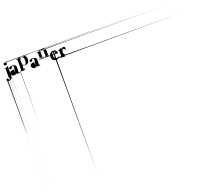

<svg xmlns="http://www.w3.org/2000/svg" viewBox="-890 -2124 10837 9400"><g transform="rotate(-20 4528.5 2576.0)"><path d="M291 -55.7Q291 1914.1 291 5853.5Q291 2924.8 289.1 1470.7Q287.1 15.6 283.2 34.2Q278.3 52.7 273.4 69.3Q267.6 85 260.7 97.7Q253.9 111.3 247.1 122.1Q239.3 131.8 230.5 139.6Q220.7 147.5 211.9 153.3Q203.1 159.2 193.4 164.1Q183.6 168 173.8 170.9Q165 173.8 155.3 174.8Q145.5 176.8 136.7 177.7Q127 177.7 119.1 177.7Q104.5 177.7 91.8 176.8Q79.1 174.8 69.3 171.9Q57.6 3013.7 48.8 3009.8Q39.1 3004.9 32.2 155.3Q23.4 149.4 17.6 143.6Q11.7 136.7 7.8 129.9Q3.9 123 2 1555.7Q0 2988.3 0 5860.4Q0 2966.8 3.9 1514.6Q7.8 63.5 15.6 56.6Q24.4 49.8 35.2 46.9Q44.9 43.9 57.6 43.9Q67.4 43.9 74.2 45.9Q82 48.8 87.9 52.7Q93.8 57.6 99.6 62.5Q104.5 67.4 108.4 73.2Q111.3 79.1 114.3 85Q117.2 90.8 119.1 95.7Q121.1 101.6 123 105.5Q124 108.4 125 111.3Q126 113.3 127 116.2Q127.9 119.1 128.9 122.1Q130.9 125 132.8 127.9Q134.8 130.9 136.7 132.8Q139.6 135.7 142.6 137.7Q146.5 139.6 149.4 140.6Q152.3 142.6 155.3 142.6Q159.2 142.6 164.1 140.6Q168.9 139.6 172.9 136.7Q176.8 133.8 178.7 128.9Q181.6 124 182.6 120.1Q183.6 115.2 183.6 109.4Q183.6 103.5 183.6 97.7Q183.6 91.8 181.6 85.9Q180.7 80.1 178.7 74.2Q177.7 68.4 175.8 63.5Q174.8 57.6 172.9 52.7Q170.9 48.8 168.9 43.9Q167 39.1 165 33.2Q162.1 27.3 161.1 19.5Q159.2 12.7 158.2 2.9Q157.2 -6.8 156.2 -18.6Q155.3 -31.2 154.3 -47.9Q154.3 -64.5 154.3 -85Q154.3 -147.5 154.3 -241.2Q154.3 -335.9 154.3 -418.9Q154.3 2717.8 152.3 2715.8Q151.4 2713.9 148.4 -426.8Q148.4 -426.8 146.5 -426.8Q143.6 -427.7 140.6 -427.7Q137.7 -429.7 134.8 -430.7Q130.9 -431.6 127 -431.6Q122.1 -432.6 119.1 -433.6Q116.2 -434.6 112.3 -434.6Q109.4 -435.5 106.4 -436.5Q104.5 -436.5 103.5 -436.5Q100.6 -437.5 98.6 -439.5Q96.7 -441.4 96.7 -444.3Q95.7 -446.3 96.7 -448.2Q98.6 -450.2 103.5 -451.2Q113.3 -453.1 124 -456.1Q134.8 -459 146.5 -462.9Q157.2 -466.8 168.9 -470.7Q180.7 -475.6 192.4 -480.5Q204.1 -484.4 214.8 -490.2Q226.6 -495.1 237.3 -501Q248 -506.8 257.8 -512.7Q267.6 -517.6 276.4 -524.4Q278.3 -524.4 280.3 -525.4Q283.2 -526.4 285.2 -526.4Q290 -525.4 293 -522.5Q294.9 -519.5 294.9 -513.7Q294.9 -460 294.9 -377Q294.9 -293 293.9 -210.9Q293 -167 292 -127Q291 -86.9 290 -55.7Q290 -55.7 291 -55.7ZM293.9 -702.1Q291 -710 287.1 -715.8Q282.2 -721.7 277.3 -726.6Q271.5 -732.4 265.6 -736.3Q259.8 -741.2 252 -744.1Q244.1 -747.1 236.3 -748Q227.5 -750 218.8 -750Q210 -750 1841.8 -748Q3473.6 -747.1 6746.1 -743.2Q3458 -740.2 1811.5 -735.4Q165 -731.4 159.2 -725.6Q153.3 -719.7 148.4 -713.9Q143.6 -707 140.6 -700.2Q137.7 -692.4 136.7 -685.5Q135.7 -678.7 135.7 -669.9Q135.7 -662.1 137.7 -654.3Q138.7 -646.5 141.6 -638.7Q144.5 -631.8 148.4 -625Q152.3 -619.1 158.2 -614.3Q164.1 -608.4 169.9 -604.5Q176.8 -599.6 183.6 -596.7Q191.4 -593.8 199.2 -592.8Q207 -590.8 215.8 -590.8Q224.6 -590.8 233.4 -592.8Q241.2 -593.8 249 -596.7Q256.8 -599.6 263.7 -604.5Q269.5 -608.4 276.4 -614.3Q282.2 -620.1 286.1 -626Q291 -632.8 293.9 -639.6Q296.9 -647.5 298.8 -655.3Q299.8 -663.1 299.8 -670.9Q299.8 -679.7 298.8 -686.5Q296.9 -694.3 293.9 -702.1Z M736.3 -52.7Q740.2 -53.7 743.2 -52.7Q745.1 -51.8 747.1 -49.8Q750 -47.9 750 -44.9Q750 -42 747.1 -39.1Q746.1 -36.1 744.1 -32.2Q741.2 -29.3 737.3 -25.4Q733.4 -22.5 729.5 -18.6Q724.6 -14.6 719.7 -11.7Q713.9 -8.8 708 -5.9Q701.2 -2.9 692.4 -1Q684.6 -48.8 674.8 -46.9Q665 -45.9 654.3 3.9Q639.6 3.9 627 1Q614.3 -2 603.5 -7.8Q592.8 -13.7 585.9 -20.5Q579.1 -28.3 574.2 -36.1Q574.2 -38.1 572.3 -39.1Q570.3 -39.1 568.4 -39.1Q567.4 -39.1 565.4 -38.1Q563.5 -37.1 562.5 -36.1Q561.5 -35.2 559.6 -33.2Q557.6 -30.3 553.7 -27.3Q549.8 -24.4 543.9 -20.5Q538.1 -17.6 531.2 -12.7Q524.4 -8.8 515.6 -4.9Q506.8 -2 497.1 1Q488.3 3.9 475.6 5.9Q463.9 6.8 451.2 6.8Q428.7 6.8 410.2 3.9Q391.6 1 377 -4.9Q361.3 -10.7 348.6 -18.6Q336.9 -27.3 327.1 -37.1Q318.4 -46.9 311.5 -57.6Q304.7 -69.3 300.8 -82Q295.9 -94.7 293.9 -107.4Q292 -121.1 292 -132.8Q292 -152.3 296.9 -169.9Q302.7 -186.5 313.5 -202.1Q325.2 -216.8 338.9 -227.5Q353.5 -238.3 371.1 -246.1Q380.9 -249 391.6 -252Q401.4 -254.9 411.1 -256.8Q421.9 -257.8 432.6 -259.8Q442.4 -261.7 452.1 -263.7Q462.9 -265.6 472.7 -267.6Q482.4 -269.5 492.2 -272.5Q502 -275.4 511.7 -229.5Q521.5 -184.6 529.3 -89.8Q538.1 -196.3 544.9 -253.9Q551.8 -311.5 555.7 -321.3Q559.6 -331.1 560.5 -341.8Q562.5 -352.5 562.5 -362.3Q562.5 -371.1 561.5 -378.9Q560.5 -386.7 558.6 -393.6Q556.6 -401.4 553.7 -407.2Q550.8 -414.1 546.9 -419.9Q543 -424.8 538.1 -429.7Q534.2 -433.6 528.3 -437.5Q523.4 -441.4 517.6 -442.4Q512.7 -443.4 506.8 -443.4Q496.1 -443.4 488.3 -440.4Q480.5 -437.5 475.6 -432.6Q470.7 -427.7 466.8 -420.9Q462.9 -414.1 460 -406.2Q457 -399.4 454.1 -390.6Q451.2 -382.8 448.2 -375Q446.3 -366.2 442.4 -359.4Q437.5 -351.6 432.6 -345.7Q427.7 -340.8 421.9 -337.9Q416 -334 409.2 -332Q402.3 -329.1 395.5 -328.1Q388.7 -327.1 381.8 -327.1Q375 -327.1 369.1 -327.1Q363.3 -328.1 357.4 -331.1Q352.5 -333 347.7 -335.9Q343.8 -338.9 339.8 -342.8Q335.9 -346.7 333 -350.6Q330.1 -355.5 328.1 -360.4Q327.1 -366.2 326.2 -371.1Q324.2 -377 324.2 -382.8Q324.2 -390.6 326.2 -398.4Q328.1 -406.2 333 -414.1Q335.9 -420.9 342.8 -428.7Q349.6 -435.5 359.4 -441.4Q369.1 -447.3 381.8 -453.1Q395.5 -458 411.1 -461.9Q427.7 -465.8 448.2 -467.8Q468.8 -469.7 493.2 -469.7Q521.5 -469.7 544.9 -466.8Q569.3 -463.9 588.9 -459Q608.4 -453.1 624 -445.3Q639.6 -436.5 652.3 -425.8Q665 -415 673.8 -402.3Q683.6 -388.7 688.5 -373Q694.3 -357.4 697.3 -338.9Q699.2 -321.3 699.2 -300.8Q699.2 -276.4 699.2 -253.9Q698.2 -230.5 696.3 -210Q695.3 -188.5 694.3 -169.9Q693.4 -151.4 692.4 -134.8Q691.4 -118.2 692.4 -104.5Q692.4 -90.8 693.4 -81.1Q695.3 -70.3 698.2 -63.5Q701.2 -56.6 708 -54.7Q710 -53.7 712.9 -52.7Q716.8 -52.7 719.7 -52.7Q723.6 -51.8 728.5 -51.8Q732.4 -51.8 736.3 -52.7Z M1138.7 -745.1Q1159.2 -745.1 1175.8 -742.2Q1193.4 -739.3 1208 -735.4Q1223.6 -729.5 1236.3 -722.7Q1249 -714.8 1259.8 -706.1Q1270.5 -697.3 1279.3 -686.5Q1289.1 -675.8 1295.9 -665Q1301.8 -653.3 1307.6 -641.6Q1313.5 -629.9 1317.4 -617.2Q1322.3 -604.5 1325.2 -591.8Q1328.1 -579.1 1329.1 -566.4Q1331.1 -553.7 1332 -541Q1332 -529.3 1332 -517.6Q1332 -489.3 1329.1 -463.9Q1325.2 -438.5 1318.4 -416Q1311.5 -393.6 1300.8 -374Q1291 -354.5 1276.4 -337.9Q1262.7 -321.3 1245.1 -309.6Q1227.5 -296.9 1206.1 -288.1Q1185.5 -279.3 1161.1 -274.4Q1135.7 -269.5 1108.4 -269.5Q1092.8 -269.5 1079.1 -270.5Q1065.4 -271.5 1054.7 -274.4Q1043 -275.4 1033.2 -277.3Q1024.4 -280.3 1016.6 -283.2Q1008.8 -285.2 1113.3 -287.1Q1217.8 -289.1 1433.6 -291Q1209 -293 1097.7 -293.9Q985.4 -294.9 985.4 -295.9Q984.4 -296.9 983.4 -296.9Q982.4 -297.9 980.5 -296.9Q979.5 -295.9 979.5 -295.9Q978.5 -294.9 978.5 -293.9Q978.5 -254.9 978.5 -211.9Q978.5 -168 978.5 -138.7Q978.5 -128.9 980.5 -120.1Q983.4 -112.3 987.3 -106.4Q992.2 -99.6 997.1 -94.7Q1001 -89.8 1007.8 -85.9Q1013.7 -226.6 1018.6 -224.6Q1024.4 -222.7 1029.3 -76.2Q1035.2 -74.2 1038.1 -73.2Q1042 -72.3 1044.9 -72.3Q1046.9 -71.3 1047.9 -70.3Q1049.8 -69.3 1050.8 -69.3Q1050.8 -67.4 1051.8 -66.4Q1051.8 -65.4 1051.8 -64.5Q1051.8 -62.5 1050.8 -61.5Q1049.8 -60.5 1048.8 -58.6Q1047.9 -58.6 1045.9 -57.6Q1043.9 -56.6 1042 -56.6Q977.5 -56.6 903.3 -56.6Q829.1 -56.6 780.3 -56.6Q778.3 -56.6 776.4 -57.6Q775.4 -58.6 774.4 -58.6Q773.4 -60.5 773.4 -61.5Q772.5 -62.5 772.5 -64.5Q772.5 -65.4 772.5 -66.4Q772.5 -67.4 773.4 -69.3Q774.4 -70.3 775.4 -71.3Q777.3 -72.3 779.3 -72.3Q781.2 2777.3 785.2 2776.4Q785.2 2776.4 785.2 2776.4Q789.1 2775.4 794.9 -76.2Q799.8 -77.1 804.7 -80.1Q810.5 -82 816.4 -85.9Q822.3 -89.8 827.1 -94.7Q832 -99.6 836.9 -106.4Q840.8 -112.3 842.8 -120.1Q845.7 -128.9 845.7 -138.7Q845.7 -182.6 845.7 -230.5Q845.7 -277.3 845.7 -325.2Q845.7 -414.1 845.7 -497.1Q845.7 -580.1 845.7 -641.6Q845.7 -644.5 843.8 -647.5Q842.8 -649.4 839.8 -650.4Q838.9 -650.4 836.9 -650.4Q835.9 -650.4 832 -651.4Q829.1 -651.4 825.2 -652.3Q821.3 -653.3 817.4 -654.3Q813.5 -655.3 809.6 -656.2Q806.6 -657.2 802.7 -658.2Q798.8 -659.2 796.9 -659.2Q794.9 -660.2 794.9 -660.2Q791 -661.1 790 -662.1Q788.1 -664.1 787.1 -667Q787.1 -668.9 789.1 -670.9Q791 -672.9 794.9 -673.8Q804.7 -675.8 815.4 -679.7Q826.2 -682.6 837.9 -685.5Q848.6 -689.5 860.4 -694.3Q871.1 -698.2 883.8 -703.1Q894.5 -708 906.2 -713.9Q917 -718.8 928.7 -723.6Q939.5 -729.5 949.2 -735.4Q958 -741.2 967.8 -747.1Q968.8 -748 970.7 -749Q973.6 -750 975.6 -750Q977.5 -750 979.5 -748Q980.5 -746.1 980.5 -742.2Q980.5 -726.6 980.5 -708Q980.5 -689.5 980.5 -676.8Q980.5 -675.8 981.4 -673.8Q981.4 -672.9 982.4 -671.9Q984.4 -670.9 984.4 -671.9Q985.4 -672.9 986.3 -673.8Q988.3 -676.8 992.2 -680.7Q996.1 -684.6 1001 -691.4Q1007.8 -697.3 1117.2 -704.1Q1226.6 -710 1440.4 -714.8Q1245.1 -720.7 1153.3 -726.6Q1062.5 -731.4 1075.2 -736.3Q1087.9 -740.2 1104.5 -743.2Q1120.1 -745.1 1138.7 -745.1ZM1188.5 -494.1Q1188.5 -500 1188.5 -507.8Q1188.5 -514.6 1188.5 -524.4Q1188.5 -533.2 1187.5 -543Q1186.5 -553.7 1185.5 -564.5Q1183.6 -574.2 1181.6 -585.9Q1179.7 -596.7 1177.7 -607.4Q1174.8 -618.2 1169.9 -627.9Q1165 -637.7 1159.2 -647.5Q1153.3 -656.2 1145.5 -663.1Q1138.7 -669.9 1129.9 -675.8Q1120.1 -681.6 1109.4 -684.6Q1098.6 -686.5 1085.9 -686.5Q1068.4 -686.5 1054.7 -683.6Q1041 -680.7 1030.3 -674.8Q1019.5 -668.9 1012.7 -661.1Q1004.9 -654.3 999 -644.5Q994.1 -635.7 990.2 -626Q986.3 -617.2 984.4 -607.4Q983.4 -595.7 982.4 -586.9Q981.4 -577.1 981.4 -570.3Q981.4 -536.1 981.4 -498Q981.4 -460.9 981.4 -434.6Q981.4 -424.8 982.4 -415Q983.4 -404.3 985.4 -392.6Q987.3 -381.8 991.2 -371.1Q995.1 -359.4 1000 -348.6Q1005.9 -338.9 1013.7 -330.1Q1020.5 -320.3 1030.3 -314.5Q1040 -307.6 1052.7 -303.7Q1064.5 -299.8 1079.1 -299.8Q1094.7 -299.8 1106.4 -303.7Q1119.1 -307.6 1129.9 -315.4Q1139.6 -322.3 1148.4 -333Q1156.2 -342.8 1163.1 -356.4Q1169.9 -369.1 1174.8 -384.8Q1179.7 -400.4 1182.6 -418Q1185.5 -435.5 1186.5 -454.1Q1188.5 -472.7 1188.5 -494.1Z M1798.8 -52.7Q1802.7 -53.7 1805.7 -52.7Q1807.6 -51.8 1809.6 -49.8Q1812.5 -47.9 1812.5 -44.9Q1812.5 -42 1809.6 -39.1Q1808.6 -36.1 1806.6 -32.2Q1803.7 -29.3 1799.8 -25.4Q1795.9 -22.5 1792 -18.6Q1787.1 -14.6 1782.2 -11.7Q1776.4 -8.8 1770.5 -5.9Q1763.7 -2.9 1754.9 -1Q1747.1 -48.8 1737.3 -46.9Q1727.5 -45.9 1716.8 3.9Q1702.1 3.9 1689.5 1Q1676.8 -2 1666 -7.8Q1655.3 -13.7 1648.4 -20.5Q1641.6 -28.3 1636.7 -36.1Q1636.7 -38.1 1634.8 -39.1Q1632.8 -39.1 1630.9 -39.1Q1629.9 -39.1 1627.9 -38.1Q1626 -37.1 1625 -36.1Q1624 -35.2 1622.1 -33.2Q1620.1 -30.3 1616.2 -27.3Q1612.3 -24.4 1606.4 -20.5Q1600.6 -17.6 1593.8 -12.7Q1586.9 -8.8 1578.1 -4.9Q1569.3 -2 1559.6 1Q1550.8 3.9 1538.1 5.9Q1526.4 6.8 1513.7 6.8Q1491.2 6.8 1472.7 3.9Q1454.1 1 1439.5 -4.9Q1423.8 -10.7 1411.1 -18.6Q1399.4 -27.3 1389.6 -37.1Q1380.9 -46.9 1374 -57.6Q1367.2 -69.3 1363.3 -82Q1358.4 -94.7 1356.4 -107.4Q1354.5 -121.1 1354.5 -132.8Q1354.5 -152.3 1359.4 -169.9Q1365.2 -186.5 1376 -202.1Q1387.7 -216.8 1401.4 -227.5Q1416 -238.3 1433.6 -246.1Q1443.4 -249 1454.1 -252Q1463.9 -254.9 1473.6 -256.8Q1484.4 -257.8 1495.1 -259.8Q1504.9 -261.7 1514.6 -263.7Q1525.4 -265.6 1535.2 -267.6Q1544.9 -269.5 1554.7 -272.5Q1564.5 -275.4 1574.2 -229.5Q1584 -184.6 1591.8 -89.8Q1600.6 -196.3 1607.4 -253.9Q1614.3 -311.5 1618.2 -321.3Q1622.1 -331.1 1623 -341.8Q1625 -352.5 1625 -362.3Q1625 -371.1 1624 -378.9Q1623 -386.7 1621.1 -393.6Q1619.1 -401.4 1616.2 -407.2Q1613.3 -414.1 1609.4 -419.9Q1605.5 -424.8 1600.6 -429.7Q1596.7 -433.6 1590.8 -437.5Q1585.9 -441.4 1580.1 -442.4Q1575.2 -443.4 1569.3 -443.4Q1558.6 -443.4 1550.8 -440.4Q1543 -437.5 1538.1 -432.6Q1533.2 -427.7 1529.3 -420.9Q1525.4 -414.1 1522.5 -406.2Q1519.5 -399.4 1516.6 -390.6Q1513.7 -382.8 1510.7 -375Q1508.8 -366.2 1504.9 -359.4Q1500 -351.6 1495.1 -345.7Q1490.2 -340.8 1484.4 -337.9Q1478.5 -334 1471.7 -332Q1464.8 -329.1 1458 -328.1Q1451.2 -327.1 1444.3 -327.1Q1437.5 -327.1 1431.6 -327.1Q1425.8 -328.1 1419.9 -331.1Q1415 -333 1410.2 -335.9Q1406.2 -338.9 1402.3 -342.8Q1398.4 -346.7 1395.5 -350.6Q1392.6 -355.5 1390.6 -360.4Q1389.6 -366.2 1388.7 -371.1Q1386.7 -377 1386.7 -382.8Q1386.7 -390.6 1388.7 -398.4Q1390.6 -406.2 1395.5 -414.1Q1398.4 -420.9 1405.3 -428.7Q1412.1 -435.5 1421.9 -441.4Q1431.6 -447.3 1444.3 -453.1Q1458 -458 1473.6 -461.9Q1490.2 -465.8 1510.7 -467.8Q1531.2 -469.7 1555.7 -469.7Q1584 -469.7 1607.4 -466.8Q1631.8 -463.9 1651.4 -459Q1670.9 -453.1 1686.5 -445.3Q1702.1 -436.5 1714.8 -425.8Q1727.5 -415 1736.3 -402.3Q1746.1 -388.7 1751 -373Q1756.8 -357.4 1759.8 -338.9Q1761.7 -321.3 1761.7 -300.8Q1761.7 -276.4 1761.7 -253.9Q1760.7 -230.5 1758.8 -210Q1757.8 -188.5 1756.8 -169.9Q1755.9 -151.4 1754.9 -134.8Q1753.9 -118.2 1754.9 -104.5Q1754.9 -90.8 1755.9 -81.1Q1757.8 -70.3 1760.7 -63.5Q1763.7 -56.6 1770.5 -54.7Q1772.5 -53.7 1775.4 -52.7Q1779.3 -52.7 1782.2 -52.7Q1786.1 -51.8 1791 -51.8Q1794.9 -51.8 1798.8 -52.7Z M2396.5 -298.8Q2399.4 -297.9 2400.4 -297.9Q2402.3 -296.9 2403.3 -295.9Q2403.3 -294.9 2404.3 -293.9Q2404.3 -293 2404.3 -291Q2404.3 -289.1 2403.3 -288.1Q2402.3 -287.1 2401.4 -286.1Q2399.4 -285.2 2398.4 -284.2Q2396.5 -284.2 2394.5 -284.2Q2380.9 -284.2 2364.3 -284.2Q2348.6 -284.2 2336.9 -284.2Q2335.9 -284.2 2335 -284.2Q2333 -284.2 2332 -284.2Q2308.6 -284.2 2268.6 -284.2Q2229.5 -284.2 2206.1 -284.2Q2205.1 -284.2 2204.1 -284.2Q2202.1 -284.2 2201.2 -284.2Q2189.5 -284.2 2171.9 -284.2Q2154.3 -284.2 2142.6 -284.2Q2140.6 -284.2 2139.6 -284.2Q2137.7 -285.2 2136.7 -286.1Q2135.7 -287.1 2135.7 -289.1Q2134.8 -290 2134.8 -291Q2134.8 -293 2134.8 -293.9Q2134.8 -294.9 2135.7 -295.9Q2136.7 -297.9 2138.7 -297.9Q2139.6 -298.8 2141.6 -298.8Q2144.5 -298.8 2147.5 -299.8Q2150.4 -300.8 2156.2 -301.8Q2160.2 -303.7 2166 -305.7Q2170.9 -307.6 2175.8 -310.5Q2181.6 -314.5 2185.5 -319.3Q2190.4 -324.2 2195.3 -330.1Q2199.2 -335.9 2201.2 -343.8Q2203.1 -352.5 2203.1 -362.3Q2203.1 -408.2 2203.1 -460Q2203.1 -511.7 2203.1 -545.9Q2203.1 -546.9 2203.1 -547.9Q2203.1 -548.8 2203.1 -549.8Q2203.1 -555.7 2203.1 -564.5Q2203.1 -572.3 2203.1 -578.1Q2203.1 -588.9 2202.1 -599.6Q2201.2 -609.4 2200.2 -621.1Q2198.2 -631.8 2195.3 -642.6Q2192.4 -652.3 2187.5 -661.1Q2183.6 -669.9 2177.7 -677.7Q2170.9 -684.6 2163.1 -691.4Q2154.3 -697.3 2143.6 -700.2Q2131.8 -703.1 2118.2 -703.1Q2103.5 -703.1 2092.8 -700.2Q2081.1 -697.3 2073.2 -691.4Q2064.5 -684.6 2058.6 -677.7Q2052.7 -670.9 2048.8 -663.1Q2044.9 -654.3 2043 -645.5Q2041 -636.7 2040 -627Q2039.1 -617.2 2039.1 -608.4Q2038.1 -600.6 2038.1 -592.8Q2038.1 -535.2 2038.1 -470.7Q2038.1 -405.3 2038.1 -362.3Q2038.1 -352.5 2040 -343.8Q2042 -335.9 2045.9 -330.1Q2049.8 -324.2 2054.7 -319.3Q2058.6 -314.5 2063.5 -310.5Q2069.3 -307.6 2074.2 -305.7Q2079.1 -303.7 2084 -301.8Q2088.9 -300.8 2091.8 -299.8Q2095.7 -298.8 2097.7 -298.8Q2100.6 -297.9 2101.6 -297.9Q2103.5 -296.9 2103.5 -295.9Q2104.5 -294.9 2105.5 -293.9Q2105.5 -293 2104.5 -291Q2104.5 -330.1 2104.5 -348.6Q2103.5 -367.2 2101.6 -366.2Q2101.6 -325.2 2099.6 -304.7Q2097.7 -284.2 2095.7 -284.2Q2033.2 -284.2 1962.9 -284.2Q1892.6 -284.2 1844.7 -284.2Q1842.8 -284.2 1840.8 -284.2Q1839.8 -285.2 1838.9 -286.1Q1836.9 -287.1 1835.9 -289.1Q1835 -290 1835 -291Q1835 -293 1835 -293.9Q1835 -294.9 1835.9 -295.9Q1836.9 -297.9 1837.9 -297.9Q1839.8 -298.8 1841.8 -298.8Q1843.8 -298.8 1847.7 -299.8Q1850.6 -300.8 1856.4 -301.8Q1861.3 -303.7 1866.2 -305.7Q1871.1 -307.6 1876 -310.5Q1880.9 -314.5 2036.1 -319.3Q2190.4 -324.2 2494.1 -330.1Q2197.3 -336.9 2049.8 -344.7Q1902.3 -353.5 1902.3 -363.3Q1902.3 -432.6 1902.3 -510.7Q1902.3 -588.9 1902.3 -640.6Q1902.3 -643.6 1900.4 -646.5Q1899.4 -648.4 1895.5 -649.4Q1895.5 -649.4 1893.6 -649.4Q1891.6 -649.4 1888.7 -650.4Q1885.7 -651.4 1882.8 -652.3Q1878.9 -653.3 1875 -654.3Q1871.1 -654.3 1867.2 -655.3Q1863.3 -656.2 1860.4 -657.2Q1856.4 -658.2 1854.5 -659.2Q1852.5 -660.2 1851.6 -660.2Q1848.6 -661.1 1846.7 -662.1Q1844.7 -664.1 1844.7 -667Q1844.7 -668.9 1846.7 -670.9Q1848.6 -672.9 1851.6 -673.8Q1861.3 -675.8 3522.5 -679.7Q5182.6 -682.6 8494.1 -685.5Q5206.1 -689.5 3567.4 -694.3Q1928.7 -698.2 1940.4 -703.1Q1951.2 -708 1962.9 -713.9Q1973.6 -718.8 1985.4 -724.6Q1995.1 -730.5 2004.9 -736.3Q2014.6 -742.2 2024.4 -748Q2025.4 -749 2027.3 -749Q2029.3 -750 2032.2 -750Q2034.2 -750 2035.2 -748Q2037.1 -746.1 2037.1 -742.2Q2037.1 -731.4 2037.1 -719.7Q2037.1 -707 2037.1 -699.2Q2042 -703.1 2047.9 -708Q2054.7 -712.9 2060.5 -716.8Q2067.4 -721.7 2075.2 -725.6Q2083 -728.5 2090.8 -732.4Q2099.6 -735.4 2108.4 -738.3Q2118.2 -741.2 2128.9 -743.2Q2139.6 -745.1 2150.4 -746.1Q2162.1 -747.1 2174.8 -747.1Q2195.3 -747.1 2212.9 -745.1Q2229.5 -742.2 2244.1 -738.3Q2257.8 -733.4 2269.5 -727.5Q2281.2 -721.7 2290 -713.9Q2298.8 -706.1 2306.6 -697.3Q2313.5 -688.5 2318.4 -678.7Q2322.3 -668.9 2326.2 -659.2Q2330.1 -649.4 2332 -638.7Q2334 -628.9 2335.9 -618.2Q2336.9 -607.4 2336.9 -596.7Q2337.9 -586.9 2337.9 -577.1Q2337.9 -567.4 2337.9 -557.6Q2337.9 -557.6 2337.9 -556.6Q2337.9 -555.7 2337.9 -555.7Q2337.9 -519.5 2337.9 -460Q2337.9 -399.4 2337.9 -363.3Q2337.9 -353.5 2339.8 -344.7Q2341.8 -336.9 2345.7 -331.1Q2349.6 -325.2 2354.5 -320.3Q2358.4 -315.4 2364.3 -311.5Q2369.1 -308.6 2374 -306.6Q2379.9 -304.7 2383.8 -302.7Q2388.7 -301.8 2391.6 -300.8Q2394.5 -299.8 2396.5 -298.8Z M2558.6 -276.4Q2554.7 -276.4 2552.7 -274.4Q2550.8 -271.5 2550.8 -267.6Q2550.8 -242.2 2552.7 -220.7Q2555.7 -199.2 2559.6 -179.7Q2564.5 -162.1 2571.3 -147.5Q2577.1 -131.8 2585.9 -120.1Q2594.7 -108.4 2605.5 -99.6Q2616.2 -91.8 2628.9 -85.9Q2641.6 -81.1 2656.2 -78.1Q2671.9 -75.2 2688.5 -75.2Q2701.2 -75.2 2712.9 -76.2Q2724.6 -78.1 2734.4 -80.1Q2745.1 -83 2753.9 -85.9Q2762.7 -88.9 2769.5 -91.8Q2777.3 -95.7 2783.2 -99.6Q2789.1 -103.5 2793.9 -106.4Q2797.9 -109.4 2801.8 -111.3Q2805.7 -113.3 2807.6 -114.3Q2811.5 -115.2 2814.5 -115.2Q2816.4 -115.2 2818.4 -113.3Q2821.3 -110.4 2821.3 -107.4Q2821.3 -104.5 2818.4 -99.6Q2818.4 -98.6 2816.4 -95.7Q2814.5 -92.8 2811.5 -87.9Q2808.6 -84 4370.1 -78.1Q5931.6 -73.2 9056.6 -68.4Q5921.9 -62.5 4350.6 -55.7Q2779.3 -49.8 2771.5 -43.9Q2764.6 -38.1 2754.9 -32.2Q2746.1 -26.4 2735.4 -21.5Q2725.6 -15.6 2713.9 -11.7Q2702.1 -6.8 2688.5 -3.9Q2675.8 0 2660.2 1Q2645.5 2.9 2628.9 2.9Q2604.5 2.9 2581.1 -1Q2557.6 -4.9 2538.1 -12.7Q2517.6 -21.5 2500 -32.2Q2483.4 -43.9 2468.8 -58.6Q2454.1 -74.2 2443.4 -91.8Q2432.6 -110.4 2424.8 -131.8Q2417 -154.3 2413.1 -178.7Q2410.2 -203.1 2410.2 -231.4Q2410.2 -260.7 2414.1 -286.1Q2418.9 -312.5 2428.7 -335Q2438.5 -357.4 2451.2 -377Q2463.9 -396.5 2479.5 -411.1Q2495.1 -426.8 2513.7 -438.5Q2531.2 -450.2 2551.8 -458Q2572.3 -466.8 2592.8 -469.7Q2613.3 -473.6 2633.8 -473.6Q2653.3 -473.6 2670.9 -470.7Q2687.5 -468.8 2703.1 -462.9Q2717.8 -458 2730.5 -450.2Q2743.2 -443.4 2753.9 -435.5Q2764.6 -426.8 2773.4 -417Q2782.2 -407.2 2790 -397.5Q2796.9 -386.7 2802.7 -376Q2808.6 -365.2 2812.5 -355.5Q2817.4 -344.7 2820.3 -335Q2823.2 -325.2 2825.2 -315.4Q2826.2 -305.7 2827.1 -298.8Q2829.1 -291 2829.1 -286.1Q2829.1 -284.2 2828.1 -282.2Q2827.1 -280.3 2826.2 -279.3Q2824.2 -278.3 2822.3 -277.3Q2819.3 -277.3 2816.4 -277.3Q2752 -276.4 2679.7 -276.4Q2606.4 -276.4 2558.6 -276.4ZM2552.7 -308.6Q2552.7 -307.6 2552.7 -306.6Q2552.7 -305.7 2553.7 -304.7Q2554.7 -302.7 2558.6 -302.7Q2559.6 -302.7 2561.5 -302.7Q2564.5 -302.7 2568.4 -302.7Q2573.2 -302.7 2578.1 -302.7Q2584 -303.7 2589.8 -303.7Q2595.7 -303.7 2602.5 -304.7Q2609.4 -304.7 2616.2 -304.7Q2623 -304.7 2628.9 -305.7Q2635.7 -305.7 2641.6 -305.7Q2648.4 -305.7 2654.3 -306.6Q2659.2 -306.6 2664.1 -306.6Q2668 -306.6 2670.9 -307.6Q2674.8 -307.6 2675.8 -307.6Q2679.7 -307.6 2683.6 -310.5Q2688.5 -312.5 2692.4 -315.4Q2697.3 -318.4 2699.2 -324.2Q2702.1 -329.1 2702.1 -336.9Q2702.1 -344.7 2701.2 -352.5Q2700.2 -361.3 2698.2 -371.1Q2695.3 -380.9 2692.4 -389.6Q2689.5 -398.4 2684.6 -407.2Q2680.7 -415 2674.8 -422.9Q2669.9 -429.7 2663.1 -436.5Q2656.2 -442.4 2647.5 1142.6Q2639.6 2727.5 2629.9 5902.3Q2622.1 2727.5 2615.2 1142.6Q2609.4 -438.5 2603.5 -439.5Q2603.5 -439.5 2603.5 -439.5Q2597.7 -435.5 2592.8 -429.7Q2587.9 -423.8 2584 -417Q2580.1 -410.2 2576.2 -403.3Q2573.2 -396.5 2569.3 -387.7Q2566.4 -379.9 2564.5 -372.1Q2562.5 -364.3 2560.5 -356.4Q2559.6 -348.6 2557.6 -341.8Q2556.6 -335 2555.7 -328.1Q2554.7 -322.3 2554.7 -317.4Q2553.7 -312.5 2552.7 -308.6Z M3168.9 -471.7Q3179.7 -471.7 3188.5 -470.7Q3198.2 -468.8 3205.1 -466.8Q3212.9 -463.9 3218.8 -460.9Q3224.6 -457 3228.5 -453.1Q3232.4 -448.2 3236.3 -443.4Q3239.3 -438.5 3241.2 -432.6Q3243.2 -426.8 3244.1 -420.9Q3245.1 -414.1 3245.1 -408.2Q3245.1 -395.5 3241.2 -356.4Q3238.3 -317.4 3230.5 -250Q3222.7 -302.7 3214.8 -330.1Q3208 -356.4 3199.2 -356.4Q3184.6 -356.4 3174.8 -358.4Q3164.1 -360.4 3158.2 -364.3Q3153.3 -367.2 3148.4 -371.1Q3143.6 -375 3139.6 -378.9Q3135.7 -382.8 3131.8 -386.7Q3127.9 -390.6 3125 -393.6Q3122.1 -397.5 3118.2 -399.4Q3114.3 -400.4 3109.4 -400.4Q3104.5 -400.4 3100.6 -399.4Q3095.7 -397.5 3091.8 -394.5Q3086.9 -391.6 3082 -351.6Q3077.1 -310.5 3073.2 -232.4Q3069.3 -294.9 3071.3 -319.3Q3073.2 -342.8 3080.1 -329.1Q3067.4 -314.5 3060.5 -296.9Q3054.7 -278.3 3054.7 -256.8Q3054.7 -241.2 3054.7 -225.6Q3055.7 -209 3058.6 -192.4Q3064.5 -162.1 3085 -133.8Q3105.5 -104.5 3154.3 -84Q3104.5 -74.2 3081.1 -66.4Q3057.6 -57.6 3061.5 -52.7Q3064.5 -46.9 3068.4 -43Q3072.3 -38.1 3076.2 -35.2Q3081.1 -32.2 3085 -29.3Q3089.8 -27.3 3094.7 -26.4Q3098.6 -26.4 3101.6 -25.4Q3104.5 -24.4 3106.4 -23.4Q3108.4 -23.4 3110.4 -22.5Q3111.3 -21.5 3112.3 -20.5Q3113.3 -19.5 3113.3 -18.6Q3114.3 -17.6 3113.3 -15.6Q3113.3 -14.6 3112.3 -13.7Q3112.3 -12.7 3110.4 -10.7Q3109.4 -9.8 3107.4 -9.8Q3105.5 -8.8 3104.5 -8.8Q3091.8 -8.8 3077.1 -8.8Q3063.5 -8.8 3054.7 -8.8Q3053.7 -8.8 3052.7 -8.8Q3050.8 -8.8 3050.8 -8.8Q3026.4 -8.8 2987.3 -8.8Q2948.2 -8.8 2924.8 -8.8Q2923.8 -8.8 2921.9 -8.8Q2920.9 -8.8 2918.9 -8.8Q2910.2 -8.8 2894.5 -8.8Q2877.9 -8.8 2869.1 -8.8Q2867.2 -8.8 2865.2 -9.8Q2864.3 -9.8 2863.3 -10.7Q2862.3 -12.7 2861.3 -13.7Q2860.4 -14.6 2860.4 -15.6Q2860.4 -17.6 2860.4 -18.6Q2860.4 -19.5 2861.3 -20.5Q2862.3 -22.5 2863.3 -23.4Q2865.2 -23.4 2867.2 -23.4Q2869.1 -24.4 2873 -25.4Q2876 -26.4 2879.9 -26.4Q2884.8 -28.3 2888.7 -30.3Q2892.6 -32.2 2897.5 -35.2Q2901.4 -38.1 2905.3 -42Q2909.2 -46.9 2913.1 -52.7Q2916 -58.6 2918 -66.4Q2919.9 -74.2 2919.9 -84Q2919.9 -154.3 2919.9 -233.4Q2919.9 -312.5 2919.9 -366.2Q2919.9 -369.1 2918.9 -371.1Q2917 -373 2914.1 -374Q2914.1 -374 2912.1 -374Q2910.2 -374 2907.2 -375Q2903.3 -376 2899.4 -377Q2896.5 -377.9 2892.6 -378.9Q2888.7 -379.9 2884.8 -379.9Q2880.9 -380.9 2877 -381.8Q2874 -382.8 2872.1 -383.8Q2870.1 -384.8 2869.1 -384.8Q2865.2 -385.7 2864.3 -386.7Q2862.3 -388.7 2862.3 -391.6Q2862.3 -393.6 2864.3 -396.5Q2865.2 -398.4 2869.1 -398.4Q2878.9 -401.4 2889.6 -404.3Q2900.4 -407.2 2911.1 -411.1Q2922.9 -414.1 2933.6 -418.9Q2945.3 -422.9 2957 -427.7Q2968.8 -432.6 2979.5 -438.5Q2991.2 -443.4 3001 -449.2Q3012.7 -455.1 3022.5 -460.9Q3032.2 -466.8 3040 -471.7Q3043 -473.6 3044.9 -473.6Q3046.9 -474.6 3049.8 -474.6Q3051.8 -474.6 3052.7 -472.7Q3054.7 -470.7 3054.7 -466.8Q3054.7 -449.2 3054.7 -428.7Q3054.7 -408.2 3054.7 -394.5Q3063.5 -414.1 3075.2 -428.7Q3086.9 -443.4 3102.5 -453.1Q3117.2 -462.9 3133.8 -466.8Q3150.4 -471.7 3168.9 -471.7Z"/></g></svg>

Font: Mermaid
Style: Bold
Weight: 400
Designer: Scott Simpson
Version: Version 1.001